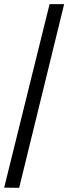

<svg xmlns="http://www.w3.org/2000/svg" viewBox="-20 -780 328 922"><path d="M0 121 218 -760H288L72 122Z"/></svg>

Font: Noto Serif Armenian
Style: Bold
Weight: 700
Version: Version 2.007